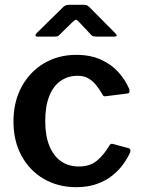

<svg xmlns="http://www.w3.org/2000/svg" viewBox="-20 -768 588 798"><path d="M297 -540Q357 -540 401 -519.5Q445 -499 473.5 -466.5Q502 -434 517 -398Q523 -380 507 -379L419 -368Q409 -366 405 -377Q392 -399 378 -416Q364 -433 346 -443Q328 -453 302 -453Q262 -453 231.5 -431.5Q201 -410 184.5 -368Q168 -326 168 -265Q168 -203 185.5 -161Q203 -119 234 -97.5Q265 -76 308 -76Q353 -76 382 -99.5Q411 -123 436 -165Q439 -169 442 -170Q445 -171 452 -169L515 -152Q525 -149 521 -135Q511 -112 492.5 -86Q474 -60 447 -38.5Q420 -17 382.5 -3.5Q345 10 297 10Q221 10 162 -24.5Q103 -59 69.5 -120.5Q36 -182 36 -263Q36 -345 70 -407.5Q104 -470 163 -505Q222 -540 297 -540ZM358 -624 309 -676Q300 -686 296 -686Q292 -686 281 -676L228 -624Q222 -618 218.5 -617Q215 -616 207 -616H135Q128 -616 127.5 -620.5Q127 -625 133 -631L239 -735Q245 -742 251.5 -745Q258 -748 269 -748H330Q339 -748 344 -744.5Q349 -741 353 -737L458 -631Q473 -616 456 -616H379Q373 -616 367.5 -617.5Q362 -619 358 -624Z"/></svg>

Font: Libre Franklin Thin SemiBold
Style: Regular
Weight: 600
Version: Version 3.000